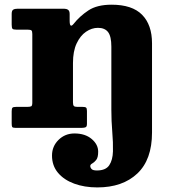

<svg xmlns="http://www.w3.org/2000/svg" viewBox="-20 -558 790 838"><path d="M101 -428.5H52Q38 -428.5 34.5 -432.5Q31 -436.5 31 -450.5V-497.5Q31 -512 38 -516Q45 -520 57.5 -520H259.5Q270 -520 277 -515.2Q284 -510.5 284 -497V-468Q284 -432.5 301.5 -454Q328 -487.5 365.8 -512.5Q403.5 -537.5 467 -537.5Q557 -537.5 600.2 -493.5Q643.5 -449.5 643.5 -369V20.5Q643.5 139 579.2 199.5Q515 260 404.5 260Q348.5 260 303.8 243.5Q259 227 233 196Q207 165 207 121Q207 80.5 235.5 52.5Q264 24.5 305 24.5Q351.5 24.5 380 48.5Q408.5 72.5 408.5 104Q408.5 129.5 399.8 140.2Q391 151 382.5 155.5Q374 160 374 166.5Q374 173.5 379.8 179.8Q385.5 186 403 186Q441.5 186 456.8 163.2Q472 140.5 473 102.5Q474 64.5 470 17.2Q466 -30 466 -79V-354.5Q466 -399 451.8 -417.8Q437.5 -436.5 407.5 -436.5Q380.5 -436.5 355.5 -419.5Q330.5 -402.5 314.5 -368.5Q298.5 -334.5 298.5 -283V-111.5Q298.5 -100 302 -95.8Q305.5 -91.5 317.5 -91.5H340Q351.5 -91.5 355.5 -88.5Q359.5 -85.5 359.5 -73.5V-17.5Q359.5 -5.5 354 -2.8Q348.5 0 337.5 0H46.5Q35.5 0 33.2 -4Q31 -8 31 -19.5V-72Q31 -84.5 34.5 -88Q38 -91.5 50.5 -91.5H98Q112 -91.5 116.5 -94.2Q121 -97 121 -110.5V-409.5Q121 -422 117.2 -425.2Q113.5 -428.5 101 -428.5Z"/></svg>

Font: Besley* Heavy
Style: Regular
Weight: 800
Designer: Owen Earl
Foundry: indestructible type*
Version: Version 3.000; ttfautohint (v1.8.3)